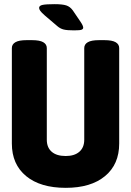

<svg xmlns="http://www.w3.org/2000/svg" viewBox="-20 -895 630 923"><path d="M296 8Q174 8 105.5 -48.5Q37 -105 37 -205V-664Q37 -682 54 -692Q71 -702 108 -702H134Q171 -702 188 -692Q205 -682 205 -664V-223Q205 -186 228.5 -165.5Q252 -145 296 -145Q338 -145 361.5 -165.5Q385 -186 385 -223V-664Q385 -682 402 -692Q419 -702 456 -702H482Q519 -702 536 -692Q553 -682 553 -664V-205Q553 -105 485 -48.5Q417 8 296 8ZM336 -749Q303 -749 286.5 -753Q270 -757 256 -769L195 -821Q179 -835 173.5 -843Q168 -851 168 -857Q168 -868 185 -871.5Q202 -875 242 -875Q280 -875 298.5 -869Q317 -863 330 -845L368 -789Q380 -771 380 -762Q380 -756 373 -752.5Q366 -749 336 -749Z"/></svg>

Font: Asap Condensed ExtraBold
Style: Regular
Weight: 800
Width: 3
Designer: Pablo Cosgaya
Foundry: Omnibus-Type
Version: Version 3.001; ttfautohint (v1.8.4.7-5d5b)